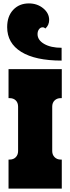

<svg xmlns="http://www.w3.org/2000/svg" viewBox="-20 -1105 412 1125"><path d="M342 -170V0H30V-170H36Q59 -170 72.5 -184Q86 -198 86 -220V-480Q86 -503 72.5 -516.5Q59 -530 36 -530H30V-700H342V-530H336Q314 -530 300 -516.5Q286 -503 286 -480V-220Q286 -198 300 -184Q314 -170 336 -170ZM341 -825V-750Q187 -750 104.5 -801Q22 -852 22 -946Q22 -1010 57.5 -1047.5Q93 -1085 149 -1085Q198 -1085 233 -1056.5Q268 -1028 268 -988Q268 -958 246 -938Q239 -945 230 -945Q217 -945 208.5 -933.5Q200 -922 200 -905Q200 -870 239 -847.5Q278 -825 341 -825Z"/></svg>

Font: Exile
Style: Regular
Weight: 400
Designer: Bartłomiej Rózga @rozgatype
Version: Version 1.000; ttfautohint (v1.8.4.7-5d5b)